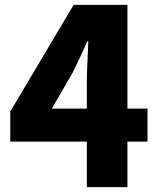

<svg xmlns="http://www.w3.org/2000/svg" viewBox="-20 -765 649 785"><path d="M335 0V-430Q335 -465 337.5 -512.5Q340 -560 341 -596H337Q323 -564 308 -532Q293 -500 277 -468L192 -321H583V-186H22V-309L281 -745H501V0Z"/></svg>

Font: Noto Sans SC Black
Style: Regular
Weight: 900
Designer: Ryoko NISHIZUKA  (kana, bopomofo & ideographs); Paul D. Hunt (Latin, Greek & Cyrillic); Sandoll Communications , Soo-you
Foundry: Adobe
Version: Version 2.004-H2;hotconv 1.0.118;makeotfexe 2.5.65603